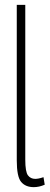

<svg xmlns="http://www.w3.org/2000/svg" viewBox="-20 -760 205 790"><path d="M84 -740V-103Q84 -53 95 -38.5Q106 -24 125 -24Q131 -24 139 -25.5Q147 -27 159 -31L164 0Q141 10 119 10Q85 10 67 -11.5Q49 -33 49 -100V-740Z"/></svg>

Font: Georama Condensed ExtraLight
Style: Regular
Weight: 200
Width: 3
Designer: Jean-Baptiste Levee
Foundry: Production Type
Version: Version 1.000